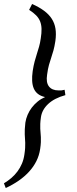

<svg xmlns="http://www.w3.org/2000/svg" viewBox="-60 -801 393 975"><path d="M272 -317.9Q216.3 -302.7 184.8 -273.2Q153.3 -243.7 147.9 -206.1Q145 -186 144.5 -172.1Q144 -158.2 144.5 -147Q145 -135.7 146 -126Q147 -116.2 147.5 -104.7Q147.9 -93.3 147.5 -79.1Q147 -64.9 144 -44.9Q139.2 -11.7 124.8 17.1Q110.4 45.9 87.6 70.8Q64.9 95.7 34.9 116.5Q4.9 137.2 -30.8 153.8L-40 129.9Q-20.5 118.2 -2.9 103.3Q14.6 88.4 28.3 70.1Q42 51.8 51.3 30Q60.5 8.3 64 -17.1Q66.9 -36.1 67.6 -50Q68.4 -64 68.1 -75.4Q67.9 -86.9 66.9 -97.2Q65.9 -107.4 65.7 -118.9Q65.4 -130.4 65.9 -144.5Q66.4 -158.7 68.8 -178.2Q71.8 -198.2 80.1 -217.8Q88.4 -237.3 101.3 -254.4Q114.3 -271.5 131.3 -285.4Q148.4 -299.3 168.9 -308.1Q147 -313 132.8 -324Q118.7 -335 111.6 -351.6Q104.5 -368.2 103.3 -390.4Q102.1 -412.6 106 -439.9Q110.4 -468.8 116 -489.3Q121.6 -509.8 127.4 -527.8Q133.3 -545.9 138.4 -564Q143.6 -582 147 -606Q151.4 -633.3 150.9 -654.3Q150.4 -675.3 143.8 -692.1Q137.2 -709 123.5 -722.9Q109.9 -736.8 87.9 -751L103 -780.8Q139.2 -764.6 163.8 -746.3Q188.5 -728 202.9 -705.6Q217.3 -683.1 221.7 -655.5Q226.1 -627.9 221.2 -592.8Q216.8 -564 211.4 -544.9Q206.1 -525.9 200.2 -508.5Q194.3 -491.2 188.7 -471.4Q183.1 -451.7 179.2 -421.9Q172.9 -382.3 188.5 -362.1Q204.1 -341.8 237.8 -341.8H246.6Q249.5 -341.8 252 -342Q254.4 -342.3 257.6 -343Q260.7 -343.8 268.1 -345.2Z"/></svg>

Font: Gentium Plus Phon
Style: Italic
Weight: 400
Italic angle: -8°
Designer: J. Victor Gaultney, Annie Olsen, Iska Routamaa, Becca Hirsbrunner
Foundry: SIL International
Version: Version 5.000